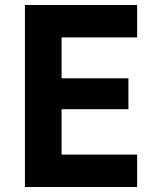

<svg xmlns="http://www.w3.org/2000/svg" viewBox="-20 -750 640 770"><path d="M80 0V-730H530V-600H227V-436H495V-312H227V-130H530V0Z"/></svg>

Font: JetBrains Mono NL ExtraBold
Style: Regular
Weight: 800
Designer: Philipp Nurullin, Konstantin Bulenkov
Foundry: JetBrains
Version: Version 2.304; ttfautohint (v1.8.4.7-5d5b)